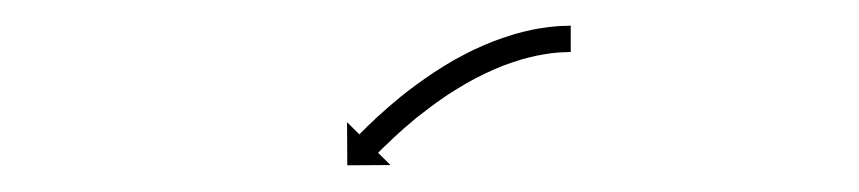

<svg xmlns="http://www.w3.org/2000/svg" viewBox="-20 -571 653 146"><path d="M412.1 -531.4C412.8 -531.4 413.4 -531.5 414 -531.5L414 -551.5C413.3 -551.4 412.6 -551.4 411.9 -551.4C411.9 -551.4 411.9 -551.4 411.8 -551.4C411.8 -551.4 411.8 -551.4 411.8 -551.4C409.8 -551.4 407.8 -551.3 405.9 -551.2C405.9 -551.2 405.8 -551.2 405.8 -551.2C405.7 -551.2 405.7 -551.2 405.7 -551.2C402.6 -551 399.6 -550.7 396.5 -550.3C396.5 -550.3 396.5 -550.3 396.4 -550.3C396.3 -550.3 396.3 -550.3 396.3 -550.3C392.4 -549.8 388.5 -549.1 384.6 -548.4C384.6 -548.4 384.5 -548.4 384.4 -548.3C384.4 -548.3 384.3 -548.3 384.3 -548.3C379.7 -547.3 375.2 -546.2 370.7 -544.9C370.7 -544.9 370.7 -544.9 370.6 -544.9C370.5 -544.9 370.5 -544.8 370.5 -544.8C365.5 -543.3 360.6 -541.6 355.7 -539.8C355.7 -539.8 355.7 -539.8 355.6 -539.8C355.6 -539.8 355.5 -539.7 355.5 -539.7C350.4 -537.7 345.3 -535.5 340.3 -533.2C340.3 -533.2 340.3 -533.1 340.2 -533.1C340.1 -533.1 340.1 -533.1 340.1 -533.1C335 -530.6 330 -527.9 325 -525.2C325 -525.2 325 -525.1 324.9 -525.1C324.9 -525.1 324.8 -525.1 324.8 -525.1C319.9 -522.2 315.1 -519.3 310.4 -516.2C310.4 -516.2 310.3 -516.2 310.3 -516.2C310.2 -516.1 310.2 -516.1 310.2 -516.1C305.7 -513.1 301.2 -509.9 296.8 -506.7C296.8 -506.7 296.7 -506.7 296.7 -506.7C296.7 -506.7 296.6 -506.6 296.6 -506.6C292.5 -503.6 288.5 -500.5 284.5 -497.3C284.5 -497.3 284.5 -497.3 284.5 -497.3C284.4 -497.2 284.4 -497.2 284.4 -497.2C280.9 -494.3 277.4 -491.4 274 -488.4C274 -488.4 273.9 -488.4 273.9 -488.4C273.9 -488.3 273.9 -488.3 273.9 -488.3C271 -485.8 268.1 -483.2 265.3 -480.6C265.3 -480.6 265.3 -480.6 265.3 -480.5C265.3 -480.5 265.3 -480.5 265.3 -480.5C263.1 -478.5 261 -476.4 258.8 -474.4C258.8 -474.4 258.8 -474.4 258.8 -474.3C258.8 -474.3 258.8 -474.3 258.8 -474.3C257.4 -473 256.1 -471.6 254.7 -470.3L254.7 -470.3L254.7 -470.3C254.2 -469.8 253.8 -469.3 253.3 -468.8L243.9 -478.1L244.1 -445.3L276.9 -445.5L267.5 -454.8C268 -455.3 268.4 -455.7 268.9 -456.2L268.9 -456.2L268.9 -456.2C270.2 -457.5 271.5 -458.8 272.8 -460.1C272.8 -460.1 272.8 -460 272.8 -460C272.8 -460 272.8 -460 272.8 -460C274.8 -462 276.9 -464 279 -465.9C279 -465.9 278.9 -465.9 278.9 -465.9C278.9 -465.9 278.9 -465.9 278.9 -465.9C281.6 -468.4 284.4 -470.9 287.2 -473.4C287.2 -473.4 287.1 -473.3 287.1 -473.3C287.1 -473.3 287.1 -473.3 287.1 -473.3C290.4 -476.1 293.7 -479 297.1 -481.8C297.1 -481.8 297.1 -481.7 297.1 -481.7C297 -481.7 297 -481.7 297 -481.7C300.8 -484.7 304.7 -487.7 308.6 -490.6C308.6 -490.6 308.6 -490.6 308.5 -490.6C308.5 -490.6 308.5 -490.5 308.5 -490.5C312.7 -493.6 317 -496.6 321.3 -499.5C321.3 -499.5 321.3 -499.4 321.2 -499.4C321.2 -499.4 321.2 -499.4 321.2 -499.4C325.7 -502.3 330.3 -505.1 334.9 -507.8C334.9 -507.8 334.9 -507.8 334.8 -507.7C334.8 -507.7 334.7 -507.7 334.7 -507.7C339.4 -510.3 344.1 -512.8 348.9 -515.1C348.9 -515.1 348.9 -515.1 348.8 -515.1C348.8 -515 348.7 -515 348.7 -515C353.4 -517.2 358.2 -519.3 362.9 -521.2C362.9 -521.2 362.9 -521.2 362.8 -521.1C362.8 -521.1 362.7 -521.1 362.7 -521.1C367.2 -522.8 371.8 -524.3 376.4 -525.7C376.4 -525.7 376.3 -525.7 376.2 -525.7C376.2 -525.7 376.1 -525.7 376.1 -525.7C380.2 -526.8 384.4 -527.9 388.6 -528.8C388.6 -528.8 388.5 -528.8 388.5 -528.8C388.4 -528.7 388.3 -528.7 388.3 -528.7C391.9 -529.4 395.4 -530 399 -530.5C399 -530.5 399 -530.5 398.9 -530.5C398.8 -530.5 398.8 -530.5 398.8 -530.5C401.5 -530.8 404.3 -531.1 407.1 -531.2C407.1 -531.2 407 -531.2 407 -531.2C406.9 -531.2 406.9 -531.2 406.9 -531.2C408.7 -531.3 410.4 -531.4 412.2 -531.4C412.2 -531.4 412.2 -531.4 412.2 -531.4C412.1 -531.4 412.1 -531.4 412.1 -531.4Z"/></svg>

Font: FRB American Cursive Just Arrows Extralight
Style: Italic
Weight: 200
Italic angle: -25°
Version: Version 2.0;Modular Font Editor K font №1